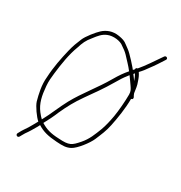

<svg xmlns="http://www.w3.org/2000/svg" viewBox="-173 -832 936 991"><g transform="rotate(30 295.0 -336.5)"><path d="M424 -570C421.4 -567.4 419.2 -564.1 416 -562C413.3 -566 410.7 -569.3 408 -572C393.2 -589.8 374.5 -609.5 358 -626C344.1 -639.9 334.8 -645.4 318 -658C303.1 -670.2 290 -673.9 267 -678C225.3 -685 194.3 -670.6 172 -650.5C154 -634.3 116.9 -588.8 107 -564C95.5 -536.7 86.8 -514.3 79 -482C66 -427.9 54.1 -369.9 51 -308C45.9 -259.4 57.6 -211.2 68 -173C75.4 -148.6 108.4 -102.7 127 -87C117.4 -70.2 105.3 -47.4 98 -36C87.5 -19.7 76.9 -5.9 69 10L64 19C58.6 31.1 75.4 39.9 82 28L87 19C89.7 13.7 93.3 7.3 98 0C113.3 -21 122.4 -37.2 138 -64L144 -76C177.9 -54.8 208.6 -47.5 261 -44C299.1 -41.5 319.5 -42 343 -54.5C369.9 -68.8 413.8 -125.5 427 -157C442 -193.2 454.3 -219.8 462.5 -259.5C472.5 -307.8 483 -371.3 483 -428C491.1 -428 494 -435.3 491 -442L486 -451L482 -461C478.7 -484.1 476.8 -504.3 469 -523C463.6 -540.4 457.4 -554.6 448 -568C460.6 -580.6 476.2 -600.3 485 -614C504.5 -639.4 520.8 -665 538 -692C546.2 -703 529.8 -713.4 522 -703L515 -693C488.7 -655.5 464.5 -616.6 434 -581C427.5 -581 423 -575.9 424 -570ZM463 -442C463 -403.9 458.2 -342 452 -307C447.2 -280.1 438.9 -241.4 429 -216C413.4 -176 401 -141.6 371.5 -108C337.7 -69.5 326.9 -59.4 262 -64C212.7 -65.8 183.9 -74.7 153 -94C168 -121.4 180.9 -147.2 194 -179C216.9 -229.3 236.8 -266.2 269 -312C304.8 -363 333.9 -402.2 366 -457C381.3 -483.7 394.7 -504 406 -518C409.3 -522 412.3 -526 415 -530C424.7 -515.5 438.2 -499.2 447 -485C456.1 -471.4 463 -462.1 463 -442ZM451 -515C444.8 -525.3 435.6 -535.6 429 -545C431 -547.7 432.7 -550 434 -552C441.5 -540.8 445.7 -529.8 451 -515ZM137 -106C129.7 -112.7 121.3 -122 112 -134C84 -170.8 75.8 -210.4 71 -266C68.5 -294.7 71.1 -318.3 74 -343C81.2 -404.4 91.2 -468.1 111 -519C121.5 -552.3 128.8 -570.1 152 -598C171.3 -623.4 186 -641.6 211 -652C241 -664.9 286.3 -659.2 306 -642C322 -631.3 331.2 -624.8 344 -612C364 -589.8 385.3 -569.6 403 -546C382.4 -522 369.5 -503.7 348 -467C305.4 -392.9 249.1 -327.2 208.5 -253C183.2 -206.7 161.8 -150.6 137 -106Z"/></g></svg>

Font: HoneyBee
Style: UltLit
Weight: 100
Foundry: Cannot Into Space Fonts
Version: Version 0.89